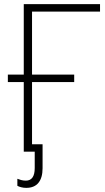

<svg xmlns="http://www.w3.org/2000/svg" viewBox="-20 -734 506 929"><path d="M464 -714V-678H135V-373H339V-337H135V0H95V-337H18V-373H95V-714ZM107 175Q94 175 82.5 172Q71 169 64 165V131Q71 134 82 137Q93 140 105 140Q148 140 148 79V0H127V-36H186V80Q186 126 166 150.5Q146 175 107 175Z"/></svg>

Font: Noto Sans Disp ExtLt
Style: Regular
Weight: 200
Designer: Monotype Design Team
Foundry: Monotype Imaging Inc.
Version: Version 2.000;GOOG;noto-source:20170915:90ef993387c0